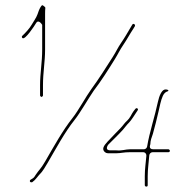

<svg xmlns="http://www.w3.org/2000/svg" viewBox="-20 -691 724 726"><path d="M102 -2.1C116.1 -12.2 119.8 -21.8 138 -40.7C142.1 -45.3 149.8 -57.7 160.2 -75.3C190.9 -127.5 224.1 -190.2 262.2 -237.8C282.9 -263.7 313.3 -317.2 333.7 -347C333.8 -347.2 334 -347.5 334.1 -347.6C362.6 -384.6 389.9 -428.1 414.4 -467.6C426.9 -487.8 432.4 -501.1 446.7 -522.1C460.6 -542.6 469.8 -560.7 484.4 -582.7L490 -591.9C492.8 -598 484.8 -604.2 480.5 -598.3L474.7 -588.6C462.6 -568.4 452.6 -550 437.3 -527.9C424.9 -510 419.5 -496.1 405.5 -474.3C379.8 -434 354.1 -393.2 325.1 -353.6C305.3 -326.6 276.6 -272.9 253.8 -244.3C217.4 -198.5 182.1 -134.8 150.9 -80.8C133.8 -51.3 128 -49.7 114.7 -29.6C111.6 -24.8 109.3 -20 103.8 -16.5C94.7 -10.7 93.7 -10.8 93.1 -8.3C91.6 -2.9 96.2 -0.3 102 -2.1ZM548.5 -146C548.5 -159.4 553.5 -171.7 558.1 -184.9C564.6 -206.7 574.4 -247.6 579.8 -270.9C583.8 -287.5 588.2 -312.7 595.7 -328.3C603.2 -344.7 615 -345.8 615.4 -346.1C616.6 -348.1 616.8 -349.3 616.9 -349.7C616.3 -350.4 609.2 -354.5 601.7 -352.1C591.3 -348.7 582.2 -329.9 577.2 -306.3C565.3 -249.9 545.6 -192.8 536.3 -137C535.4 -131.4 530.2 -126.5 524 -126.5H471C453.3 -126.5 442.5 -120.3 419.3 -122.5H398C373.2 -122.5 389.1 -143.8 389.1 -143.8C407 -162 429.1 -182.8 444.7 -200.3C453.1 -209.9 458.3 -218 468.2 -227.8C476.8 -236.4 490.3 -258.4 500.6 -273.9C504.6 -279.9 496.4 -285.2 491.9 -279.3L485.1 -270.7C481.6 -266.2 477.7 -258.8 474 -252C465.7 -236.9 456.7 -232.4 450 -223.5C439.9 -210 430.7 -201.1 417 -187.3L398.1 -167.4C382.9 -151.5 366.9 -136.4 370.9 -123.9C372.9 -117.7 379.9 -111.5 388 -111.5H420C436.7 -111.5 447.8 -115.5 471 -115.5H521C529.6 -115.5 534 -108.4 533.5 -102C531.5 -76.2 527.5 -53.5 527.5 -25V9C527.5 12.1 529.7 14.5 533.5 14.5C536.7 14.5 538.5 13 538.5 9V-25C538.5 -53.7 542.8 -77.8 544.5 -103.8C544.9 -109.5 550.1 -115.5 557 -115.5H617C620 -115.5 622.5 -118.3 622.5 -120.5C622.5 -123.3 619 -126.5 617 -126.5H560C539.8 -126.5 548.5 -143.4 548.5 -146ZM131.5 -369V-330C131.5 -328 135 -324.5 137 -324.5C139 -324.5 142.5 -328 142.5 -330L142.5 -369C142.5 -416.8 150.5 -457.9 150.5 -504L150.5 -639C150.5 -647.7 150.7 -653.6 151.5 -662.1C151.4 -662.4 149.6 -665.6 143.6 -669.6C139.8 -672.1 139 -672.9 133.4 -664.3C128.4 -656.6 124.3 -644.4 121.9 -637.1C117.4 -623.6 105.8 -608.6 100.1 -598.1C92 -583.4 74.8 -565.2 64.6 -555.9C61.6 -553.2 62.2 -549.6 64.8 -547.1C74.5 -538.1 111.6 -595.3 116.1 -603.2C126 -620.5 139.5 -597 139.5 -597V-504C139.5 -455 131.5 -413.6 131.5 -369Z"/></svg>

Font: CiSf OpenHand
Style: Hln
Weight: 400
Foundry: Cannot Into Space Fonts
Version: Version 0.7892